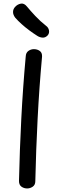

<svg xmlns="http://www.w3.org/2000/svg" viewBox="-20 -1045 349 1082"><path d="M125 -727Q126 -748 140 -758Q154 -768 171 -768Q190 -768 204 -758Q218 -748 217 -726Q201 -551 192 -375.5Q183 -200 179 -24Q179 -3 164.5 7Q150 17 133 17Q115 17 101 7Q87 -3 87 -25Q91 -200 100 -376Q109 -552 125 -727ZM190 -843Q168 -857 145 -874Q122 -891 101.5 -909.5Q81 -928 66 -945Q53 -962 53.5 -978.5Q54 -995 66 -1007Q79 -1021 97.5 -1024.5Q116 -1028 132 -1008Q150 -986 178.5 -955.5Q207 -925 239 -900Q253 -890 256 -874Q259 -858 249 -846Q236 -832 220 -833Q204 -834 190 -843Z"/></svg>

Font: Playpen Sans
Style: Regular
Weight: 400
Designer: Laura Meseguer, Veronika Burian, José Scaglione, Kostas Bartsokas, Vera Evstafieva, Tom Grace, Yorlmar Campos
Foundry: TypeTogether
Version: Version 2.000